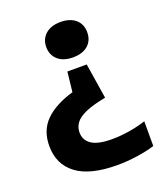

<svg xmlns="http://www.w3.org/2000/svg" viewBox="-139 -649 805 942"><g transform="rotate(-20 263.5 -178.0)"><path d="M287.5 -555.5Q337 -555.5 365.8 -530.8Q394.5 -506 394.5 -463.5Q394.5 -421 366.2 -396Q338 -371 287.5 -371Q237 -371 208.8 -396.5Q180.5 -422 180.5 -463.5Q180.5 -504.5 209.2 -530Q238 -555.5 287.5 -555.5ZM338 -315.5 367 -131.5Q298 -118.5 259.8 -101.2Q221.5 -84 206 -62.2Q190.5 -40.5 190.5 -14Q190.5 26.5 223.8 49Q257 71.5 329.5 71.5Q373.5 71.5 420.2 64Q467 56.5 508 43V172Q469.5 184.5 415.8 192.2Q362 200 312 200Q169.5 200 99 147Q28.5 94 28.5 -2Q28.5 -83 79 -133.2Q129.5 -183.5 225.5 -211.5L237 -315.5Z"/></g></svg>

Font: Encode Sans SmExp
Style: Bold
Weight: 700
Width: 6
Designer: Multiple Designers
Foundry: Impallari Type
Version: Version 3.002; ttfautohint (v1.8.3) -l 8 -r 50 -G 200 -x 14 